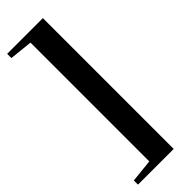

<svg xmlns="http://www.w3.org/2000/svg" viewBox="-278 -740 865 865"><g transform="rotate(-45 154.5 -308.0)"><path d="M233 -725V108.5H5.5V82L115.5 70.5V-686.5L5.5 -698V-725Z"/></g></svg>

Font: Newsreader 60pt ExtraBold
Style: Regular
Weight: 800
Designer: Hugues Gentile
Foundry: Production Type
Version: Version 1.003